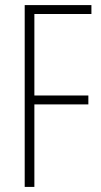

<svg xmlns="http://www.w3.org/2000/svg" viewBox="-20 -734 398 754"><path d="M115 0V-324H327V-359H115V-679H339V-714H77V0Z"/></svg>

Font: Noto Sans Gurmukhi UI ExtraCondensed ExtraLight
Style: Regular
Weight: 200
Width: 2
Designer: Jelle Bosma - Monotype Design Team
Foundry: Monotype Imaging Inc.
Version: Version 2.004